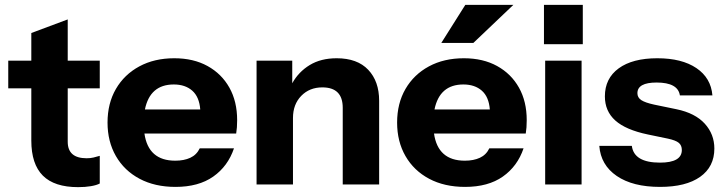

<svg xmlns="http://www.w3.org/2000/svg" viewBox="-20 -760 2977 791"><path d="M302 11Q204 11 156.5 -36.5Q109 -84 109 -181V-396H14V-510H109V-624L259 -680V-510H391V-396H259V-176Q259 -108 337 -108Q352 -108 365 -111Q378 -114 391 -118V-4Q378 3 354.5 7Q331 11 302 11Z M703 10Q618 10 555 -23.5Q492 -57 457.5 -117Q423 -177 423 -255Q423 -334 457.5 -393.5Q492 -453 554 -486.5Q616 -520 698 -520Q777 -520 835 -488Q893 -456 925 -399Q957 -342 957 -265Q957 -249 956 -235.5Q955 -222 953 -210H575Q591 -98 702 -98Q738 -98 764 -110Q790 -122 803 -149H944Q919 -75 858.5 -32.5Q798 10 703 10ZM696 -412Q598 -412 577 -309H805Q801 -361 772 -386.5Q743 -412 696 -412Z M1037 0V-510H1184V-417Q1210 -464 1256 -492Q1302 -520 1367 -520Q1452 -520 1497 -472.5Q1542 -425 1542 -345V0H1392V-316Q1392 -400 1308 -400Q1255 -400 1221 -365Q1187 -330 1187 -274V0Z M1896 10Q1811 10 1748 -23.5Q1685 -57 1650.5 -117Q1616 -177 1616 -255Q1616 -334 1650.5 -393.5Q1685 -453 1747 -486.5Q1809 -520 1891 -520Q1970 -520 2028 -488Q2086 -456 2118 -399Q2150 -342 2150 -265Q2150 -249 2149 -235.5Q2148 -222 2146 -210H1768Q1784 -98 1895 -98Q1931 -98 1957 -110Q1983 -122 1996 -149H2137Q2112 -75 2051.5 -32.5Q1991 10 1896 10ZM1889 -412Q1791 -412 1770 -309H1998Q1994 -361 1965 -386.5Q1936 -412 1889 -412ZM1930 -583H1798L1897 -740H2095Z M2226 0V-510H2376V0ZM2221 -578V-740H2381V-578Z M2699 10Q2587 10 2521 -35Q2455 -80 2449 -159H2583Q2592 -90 2699 -90Q2789 -90 2789 -142Q2789 -161 2776.5 -171.5Q2764 -182 2731 -189L2649 -206Q2558 -225 2515 -263.5Q2472 -302 2472 -363Q2472 -437 2529 -478.5Q2586 -520 2688 -520Q2789 -520 2849 -479.5Q2909 -439 2915 -367H2781Q2773 -420 2685 -420Q2606 -420 2606 -376Q2606 -358 2622 -347.5Q2638 -337 2675 -329L2767 -310Q2844 -294 2883.5 -250.5Q2923 -207 2923 -148Q2923 -73 2864.5 -31.5Q2806 10 2699 10Z"/></svg>

Font: Instrument Sans
Style: Bold
Weight: 700
Designer: Rodrigo Fuenzalida
Foundry: fragTYPE
Version: Version 1.000; ttfautohint (v1.8.4.7-5d5b);gftools[0.9.28]